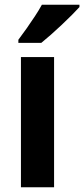

<svg xmlns="http://www.w3.org/2000/svg" viewBox="-20 -786 353 806"><path d="M207 0H67.9V-546.4H207ZM313.5 -766.1V-756.3Q301.3 -742.7 281.7 -723.1Q262.2 -703.6 239.5 -682.1Q216.8 -660.6 194.1 -640.6Q171.4 -620.6 153.3 -606H57.1V-619.1Q74.2 -641.6 92 -667Q109.9 -692.4 126.7 -718Q143.6 -743.7 155.8 -766.1Z"/></svg>

Font: Open Sans SemiCondensed
Style: Bold
Weight: 700
Width: 4
Designer: Monotype Design Team
Foundry: Monotype Imaging Inc.
Version: Version 3.003